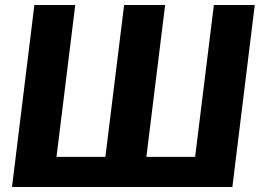

<svg xmlns="http://www.w3.org/2000/svg" viewBox="-20 -748 1054 768"><path d="M909.5 0H28L117.5 -728H281L206 -120.5H401.5L476.5 -728H640.5L565.5 -120.5H760.5L835.5 -728H999Z"/></svg>

Font: Lato Black
Style: Italic
Weight: 900
Italic angle: -7°
Designer: Lukasz Dziedzic
Foundry: tyPoland Lukasz Dziedzic
Version: Version 2.007; 2014-02-27